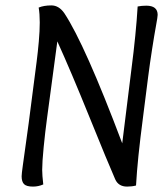

<svg xmlns="http://www.w3.org/2000/svg" viewBox="-20 -687 620 710"><path d="M483 -1Q468 3 450 3Q418 3 406 -24Q380 -83 311 -253.5Q242 -424 192 -534Q185 -482 173 -392Q161 -302 154 -250.5Q147 -199 141.5 -143Q136 -87 136 -59Q136 -39 140 -5Q122 3 102 3Q78 3 69 -6Q60 -15 60 -35Q60 -44 64.5 -76Q69 -108 75.5 -155Q82 -202 86 -231Q93 -286 102 -355Q111 -424 115.5 -459Q120 -494 123.5 -533.5Q127 -573 127 -604Q127 -636 123 -659Q142 -667 170 -667Q198 -667 218 -638Q294 -523 432 -157L466 -431Q483 -562 489 -663Q504 -666 521 -666Q563 -666 563 -632Q563 -625 557 -592.5Q551 -560 542.5 -505.5Q534 -451 528 -404Q522 -355 510 -262.5Q498 -170 492 -111.5Q486 -53 483 -1Z"/></svg>

Font: Overlock
Style: Italic
Weight: 400
Designer: Dario Muhafara
Foundry: Dario Manuel Muhafara
Version: Version 1.002